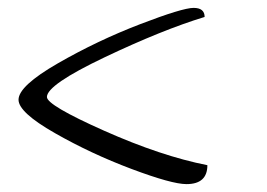

<svg xmlns="http://www.w3.org/2000/svg" viewBox="-20 -645 676 487"><path d="M99 -399Q99 -378 244 -313.5Q389 -249 506 -226Q506 -178 453 -178Q416 -178 313.5 -216.5Q211 -255 119 -307.5Q27 -360 27 -392Q27 -427 127 -484.5Q227 -542 335 -583.5Q443 -625 471 -625Q499 -625 499 -602Q391 -569 245 -499.5Q99 -430 99 -399Z"/></svg>

Font: Laila Light
Style: Regular
Weight: 300
Designer: Hitesh Malaviya
Foundry: Indian Type Foundry
Version: Version 1.302;PS 1.0;hotconv 1.0.78;makeotf.lib2.5.61930; tt